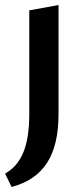

<svg xmlns="http://www.w3.org/2000/svg" viewBox="-37 -452 331 761"><path d="M79 -411 195 -432V0Q195 123 149.5 193.5Q104 264 9 289L-17 236Q32 209 55.5 152Q79 95 79 0Z"/></svg>

Font: Ysabeau Infant
Style: Bold
Weight: 700
Designer: Christian Thalmann (Catharsis Fonts)
Version: Version 0.003